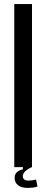

<svg xmlns="http://www.w3.org/2000/svg" viewBox="-20 -820 227 942"><path d="M50 0V-800H137V0ZM52 51Q52 34 64 24Q76 14 92 11L93 -12H130L136 0Q92 20 92 45Q92 54 98.5 60Q105 66 120 66Q138 66 157 61L164 95Q154 99 140.5 100.5Q127 102 116 102Q84 102 67.5 88Q51 74 52 51Z"/></svg>

Font: Big Shoulders Display SemiBold
Style: Regular
Weight: 600
Designer: Patric King
Foundry: XO Type Co
Version: Version 1.000; ttfautohint (v1.8.2)